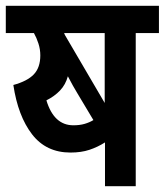

<svg xmlns="http://www.w3.org/2000/svg" viewBox="-20 -642 568 662"><path d="M448 -528V0H342V-151Q317 -135 288.5 -125.5Q260 -116 223 -116Q139 -116 90.5 -179Q42 -242 26 -349Q74 -362 96.5 -385.5Q119 -409 119 -451Q119 -472 112.5 -492Q106 -512 97 -528H0V-622H528V-528ZM341 -528H201Q202 -525 204 -521L341 -287ZM247 -320Q240 -331 231.5 -346.5Q223 -362 214 -379Q206 -350 187 -330Q168 -310 140 -296Q166 -210 233 -210Q255 -210 272 -215Q289 -220 302 -228Z"/></svg>

Font: Noto Sans Devanagari Condensed SemiBold
Style: Regular
Weight: 600
Width: 3
Designer: Jelle Bosma - Monotype Design Team
Foundry: Monotype Imaging Inc.
Version: Version 2.004; ttfautohint (v1.8.4.7-5d5b)